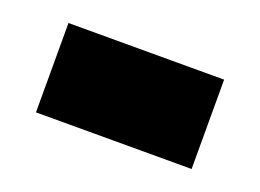

<svg xmlns="http://www.w3.org/2000/svg" viewBox="-42 -465 424 313"><g transform="rotate(20 170.0 -308.5)"><path d="M35 -231Q35 -269 35 -308.5Q35 -348 35 -386Q102 -386 170 -386Q238 -386 305 -386Q305 -348 305 -308.5Q305 -269 305 -231Q238 -231 170 -231Q102 -231 35 -231Z"/></g></svg>

Font: Tilt Warp
Style: Regular
Weight: 400
Designer: Andy Clymer
Foundry: Andy Clymer
Version: Version 1.000